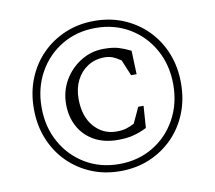

<svg xmlns="http://www.w3.org/2000/svg" viewBox="-76 -758 958 856"><g transform="rotate(-10 403.0 -330.0)"><path d="M403 10Q331 10 270.5 -15.5Q210 -41 165 -86.5Q120 -132 95 -194Q70 -256 70 -330Q70 -404 95 -466Q120 -528 165 -573.5Q210 -619 270.5 -644.5Q331 -670 403 -670Q475 -670 535.5 -644.5Q596 -619 641 -573.5Q686 -528 711 -466Q736 -404 736 -330Q736 -256 711 -194Q686 -132 641 -86.5Q596 -41 535.5 -15.5Q475 10 403 10ZM403 -22Q488 -22 555.5 -62Q623 -102 662 -172Q701 -242 701 -330Q701 -418 662 -488Q623 -558 555.5 -598Q488 -638 403 -638Q318 -638 250.5 -598Q183 -558 144 -488Q105 -418 105 -330Q105 -242 144 -172Q183 -102 250.5 -62Q318 -22 403 -22ZM416 -129Q353 -129 308 -154.5Q263 -180 239 -224.5Q215 -269 215 -325Q215 -384 243 -432.5Q271 -481 318.5 -510.5Q366 -540 422 -540Q464 -540 490 -532Q516 -524 544 -510L548 -403H523L493 -475Q473 -489 456.5 -495.5Q440 -502 420 -502Q377 -502 344 -481Q311 -460 292.5 -423.5Q274 -387 274 -340Q274 -260 314.5 -213.5Q355 -167 416 -167Q441 -167 460 -172.5Q479 -178 497 -188L530 -259H554L547 -160Q520 -146 489 -137.5Q458 -129 416 -129Z"/></g></svg>

Font: Spectral SC Light
Style: Regular
Weight: 300
Designer: Jean-Baptiste Levee
Foundry: Production Type
Version: Version 2.001